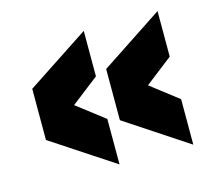

<svg xmlns="http://www.w3.org/2000/svg" viewBox="-75 -667 731 653"><g transform="rotate(-15 290.0 -340.0)"><path d="M270 -575.2V-415L172.9 -339.8L270 -265.1V-105L49.8 -250V-430.2ZM529.8 -575.2V-415L433.1 -339.8L529.8 -265.1V-105L310.1 -250V-430.2Z"/></g></svg>

Font: Cooper Hewitt
Style: Heavy
Weight: 713
Designer: Village Type and Design LLC
Foundry: Cooper Hewitt Smithsonian Design Museum
Version: 1.000